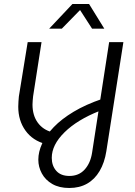

<svg xmlns="http://www.w3.org/2000/svg" viewBox="-20 -720 672 957"><path d="M325 217Q275 217 240.5 197Q206 177 188.5 144.5Q171 112 171 76Q171 37 190 -4.5Q209 -46 248 -86.5Q287 -127 347 -163Q407 -199 489 -227L476 -167Q365 -123 301.5 -60.5Q238 2 238 67Q238 106 260.5 131.5Q283 157 326 157Q373 157 402 125Q431 93 439 41L524 -510H595L510 34Q501 91 476.5 132.5Q452 174 414 195.5Q376 217 325 217ZM208 -2Q143 -19 107 -69Q71 -119 71 -188Q71 -199 72 -214Q73 -229 74 -239L118 -510H187L145 -240Q144 -230 143 -219Q142 -208 142 -199Q142 -145 168 -109Q194 -73 240 -61ZM225 -577 341 -700H424L500 -577H439L379 -670L288 -577Z"/></svg>

Font: MuseoModerno Light
Style: Italic
Weight: 300
Italic angle: -9°
Designer: Pablo Cosgaya, Héctor Gatti, Marcela Romero, and the Authors of The MuseoModerno Project.
Foundry: Omnibus-Type Team
Version: Version 1.003